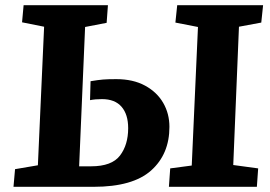

<svg xmlns="http://www.w3.org/2000/svg" viewBox="-20 -720 1041 740"><path d="M150 -617 65 -634 71 -700H396L391 -632L308 -616L285 -79H331Q411 -79 442.5 -120.5Q474 -162 474 -226Q474 -279 448.5 -308.5Q423 -338 373 -338Q347 -338 327 -334L329 -407Q359 -412 377.5 -413.5Q396 -415 428 -415Q493 -415 539 -390Q585 -365 609 -323.5Q633 -282 633 -231Q633 -126 562.5 -63Q492 0 341 0H32L38 -68L126 -83ZM743 -616 656 -633 663 -700H994L987 -633L901 -617L879 -84L975 -71L970 0H631L636 -71L719 -82Z"/></svg>

Font: Literata 12pt
Style: Bold Italic
Weight: 700
Italic angle: -2°
Designer: Latin by Veronika Burian and Jose Scaglione. Greek by Irene Vlachou. Cyrillic by Vera Evstafieva
Foundry: TypeTogether
Version: Version 3.002